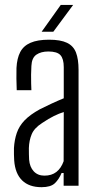

<svg xmlns="http://www.w3.org/2000/svg" viewBox="-20 -772 402 798"><path d="M152.5 6Q101 6 72 -22.2Q43 -50.5 39 -105Q38.5 -118.5 38 -130.5Q37.5 -142.5 38 -156.5Q40 -191 49.8 -219.5Q59.5 -248 82.2 -271.8Q105 -295.5 145 -317.5Q167.5 -329 194.5 -341.5Q221.5 -354 245 -363.5V-493Q245 -527.5 231.2 -542.8Q217.5 -558 181 -558Q150.5 -558 131.2 -544.8Q112 -531.5 110.5 -498Q109.5 -481 109.2 -461.8Q109 -442.5 109.5 -425.2Q110 -408 110.5 -397H49.5Q48.5 -422 48.2 -445.2Q48 -468.5 48.5 -489.5Q50.5 -529.5 64 -555.5Q77.5 -581.5 106.8 -594.2Q136 -607 184 -607Q231.5 -607 258.2 -594.2Q285 -581.5 295.8 -553.8Q306.5 -526 306.5 -481.5V0H244.5V-53H236Q225 -26.5 207.8 -10.2Q190.5 6 152.5 6ZM164.5 -42Q194.5 -42 214.2 -57.2Q234 -72.5 244.5 -102L245 -306.5Q225 -300 204 -289.8Q183 -279.5 155.5 -261Q122.5 -240 111.8 -214.2Q101 -188.5 100 -156.5Q100 -142.5 100.2 -130.8Q100.5 -119 101 -108.5Q103.5 -78 120.2 -60Q137 -42 164.5 -42ZM153 -640 232.5 -751.5H284L201.5 -640Z"/></svg>

Font: Big Shoulders Text Thin Light
Style: Regular
Weight: 300
Version: Version 2.002